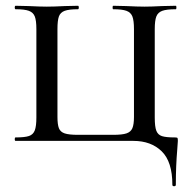

<svg xmlns="http://www.w3.org/2000/svg" viewBox="-20 -488 663 665"><path d="M442 0H34Q31 0 31 -6Q31 -12 34 -12Q66 -12 80.5 -17Q95 -22 100.5 -36.5Q106 -51 106 -81V-387Q106 -417 100.5 -431Q95 -445 80 -450.5Q65 -456 34 -456Q31 -456 31 -462Q31 -468 34 -468L79 -467Q119 -465 142 -465Q167 -465 205 -467L250 -468Q253 -468 253 -462Q253 -456 250 -456Q219 -456 204 -450.5Q189 -445 184 -431Q179 -417 179 -387V-83Q179 -57 184 -44Q189 -31 204 -26Q219 -21 250 -21H372Q403 -21 418 -26Q433 -31 438.5 -44Q444 -57 444 -83V-387Q444 -417 438.5 -431Q433 -445 418 -450.5Q403 -456 372 -456Q370 -456 370 -462Q370 -468 372 -468L417 -467Q457 -465 481 -465Q504 -465 542 -467L589 -468Q591 -468 591 -462Q591 -456 589 -456Q557 -456 542 -450.5Q527 -445 521.5 -431Q516 -417 516 -387V-81Q516 -49 521.5 -35Q527 -21 541 -16.5Q555 -12 585 -12Q593 -12 594.5 -10.5Q596 -9 596 0Q596 7 594 29Q589 87 589 152Q589 157 583 157Q577 157 577 152Q577 72 540 36Q503 0 442 0Z"/></svg>

Font: Cormorant SC Medium
Style: Regular
Weight: 500
Designer: Christian Thalmann (Catharsis Fonts)
Version: Version 3.000